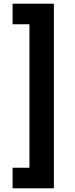

<svg xmlns="http://www.w3.org/2000/svg" viewBox="-20 -852 403 1037"><path d="M48 54V165H271V-832H48V-721H139V54Z"/></svg>

Font: Noto Sans Gurmukhi UI Condensed ExtraBold
Style: Regular
Weight: 800
Width: 3
Designer: Jelle Bosma - Monotype Design Team
Foundry: Monotype Imaging Inc.
Version: Version 2.004